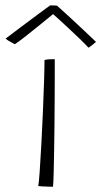

<svg xmlns="http://www.w3.org/2000/svg" viewBox="-62 -689 374 710"><path d="M134 1.5Q130 1.5 117.8 1.2Q105.5 1 93.8 0.2Q82 -0.5 79.5 -1Q82 -14 84.8 -55.5Q87.5 -97 90.8 -154Q94 -211 96.5 -271.5Q99 -332 100.8 -384Q102.5 -436 102.5 -466.5Q105.5 -468 110.5 -468.8Q115.5 -469.5 121 -469.8Q126.5 -470 131.8 -470Q137 -470 140.5 -470Q140.5 -453 140.5 -416Q140.5 -379 140.2 -331Q140 -283 139.5 -231.5Q139 -180 138.2 -132.5Q137.5 -85 136.5 -49.5Q135.5 -14 134 1.5ZM149 -668Q170 -649.5 195.5 -625.8Q221 -602 246.8 -578Q272.5 -554 293 -534Q285 -527 278.5 -522Q272 -517 265.5 -512.5Q253.5 -525.5 232.8 -545.5Q212 -565.5 190 -586Q168 -606.5 151.2 -621.8Q134.5 -637 130.5 -640H138Q134.5 -637 116.8 -622.5Q99 -608 75.2 -588.8Q51.5 -569.5 29 -552Q6.5 -534.5 -7 -525.5Q-10 -527 -17.2 -530.8Q-24.5 -534.5 -31.5 -539Q-38.5 -543.5 -41.5 -546Q-20.5 -562 4.8 -581Q30 -600 54.5 -618.2Q79 -636.5 97.5 -650.2Q116 -664 123.5 -669Q127 -669 131.2 -669Q135.5 -669 140 -668.8Q144.5 -668.5 149 -668Z"/></svg>

Font: Grandstander Thin Thin
Style: Regular
Weight: 250
Version: Version 1.200